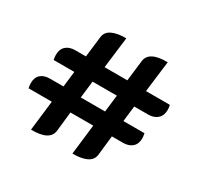

<svg xmlns="http://www.w3.org/2000/svg" viewBox="-152 -894 1126 1088"><g transform="rotate(30 411.5 -350.0)"><path d="M194 -187H42Q38 -203 38 -220Q38 -256 59.5 -275.5Q81 -295 120 -295H208L220 -397H85Q81 -413 81 -429Q81 -466 103 -486Q125 -506 163 -506H233L249 -640Q253 -677 288.5 -693.5Q324 -710 380 -709L355 -506H504L520 -640Q528 -711 651 -709L626 -506H782Q786 -491 786 -475Q786 -438 763.5 -417.5Q741 -397 703 -397H612L600 -295H738Q742 -273 742 -264Q742 -227 720 -207Q698 -187 659 -187H587L573 -60Q569 -23 533.5 -6.5Q498 10 442 9L465 -187H316L302 -60Q294 11 171 9ZM483 -290 496 -401H337L324 -290Z"/></g></svg>

Font: K2D
Style: Bold
Weight: 700
Designer: Katatrad Aksorn Co.,Ltd.
Foundry: Cadson Demak Co.,Ltd.
Version: Version 1.000; ttfautohint (v1.6)